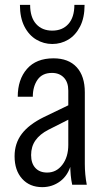

<svg xmlns="http://www.w3.org/2000/svg" viewBox="-20 -760 429 790"><path d="M277 0Q273 -18 271 -39.5Q269 -61 269 -85H261V-387Q261 -422 242.5 -441Q224 -460 194 -460Q154 -460 134.5 -432Q115 -404 115 -362H53Q53 -433 91 -476.5Q129 -520 200 -520Q262 -520 295.5 -483.5Q329 -447 329 -380V-85Q329 -64 331 -42.5Q333 -21 337 0ZM154 10Q102 10 71 -24.5Q40 -59 40 -117Q40 -170 69.5 -209Q99 -248 160 -278L274 -333V-274L179 -226Q144 -208 126 -182.5Q108 -157 108 -122Q108 -88 125.5 -69Q143 -50 174 -50Q212 -50 236.5 -82Q261 -114 261 -164L273 -85Q260 -38 227.5 -14Q195 10 154 10ZM195 -579Q160 -579 129.5 -597Q99 -615 80.5 -651Q62 -687 62 -740H104Q104 -689 128.5 -661.5Q153 -634 195 -634Q237 -634 261.5 -661.5Q286 -689 286 -740H328Q328 -687 309.5 -651Q291 -615 261 -597Q231 -579 195 -579Z"/></svg>

Font: Instrument Sans Condensed
Style: Regular
Weight: 400
Width: 3
Designer: Rodrigo Fuenzalida
Foundry: fragTYPE
Version: Version 1.000;gftools[0.9.28]